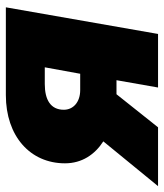

<svg xmlns="http://www.w3.org/2000/svg" viewBox="-13 -588 560 656"><g transform="rotate(-90 267.0 -260.0)"><path d="M296 0H479L570 -520H270C130 -520 37 -437 37 -318C37 -260 67 -216 112 -187L-41 0H160L273 -142H279H321ZM220 -322C220 -367 254 -387 308 -387H365L343 -266H287C247 -266 220 -289 220 -322Z"/></g></svg>

Font: Fixel Display 20240404 Black
Style: Italic
Weight: 900
Italic angle: -10°
Designer: AlfaBravo + MacPaw
Foundry: Kyrylo Tkachov, Marchela Mozhyna, Serhii Makarenko, Maria Weinstein, Zakhar Kryvoshyya
Version: Version 1.211;Glyphs 3.2 (3225)